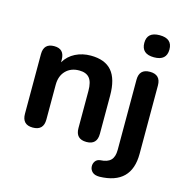

<svg xmlns="http://www.w3.org/2000/svg" viewBox="-128 -843 1108 1151"><g transform="rotate(15 426.0 -267.5)"><path d="M592 189Q562 189 547.5 175.5Q533 162 531.5 143Q530 124 540.5 109Q551 94 572 92Q615 90 635.5 69.5Q656 49 656 5V-430Q656 -497 722 -497Q789 -497 789 -430V-6Q789 184 592 189ZM722 -587Q644 -587 644 -656Q644 -724 722 -724Q800 -724 800 -656Q800 -587 722 -587ZM129 8Q63 8 63 -60V-430Q63 -497 128 -497Q192 -497 192 -430V-414Q217 -456 260 -477.5Q303 -499 355 -499Q443 -499 485.5 -449.5Q528 -400 528 -297V-60Q528 8 462 8Q395 8 395 -60V-291Q395 -346 374.5 -370.5Q354 -395 311 -395Q259 -395 227.5 -362.5Q196 -330 196 -275V-60Q196 8 129 8Z"/></g></svg>

Font: Chiron GoRound TC SB
Style: Regular
Weight: 500
Designer: Ryoko NISHIZUKA 西塚涼子 (kana, bopomofo & ideographs); Paul D. Hunt (Latin, Greek & Cyrillic); Sandoll Communications 산돌커뮤니
Foundry: Adobe
Version: Version 1.000;hotconv 1.1.1;makeotfexe 2.6.0